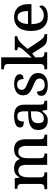

<svg xmlns="http://www.w3.org/2000/svg" viewBox="1162 -1962 810 3174"><g transform="rotate(-90 1567.0 -375.0)"><path d="M26 0V-45H36Q59 -45 76 -50Q93 -55 103 -70.5Q113 -86 113 -116V-425Q113 -454 103.5 -468.5Q94 -483 76.5 -487.5Q59 -492 37 -492H34V-536H206L219 -458H224Q244 -496 267 -515Q290 -534 317 -540.5Q344 -547 376 -547Q409 -547 438 -538Q467 -529 488.5 -510Q510 -491 522 -458H531Q551 -496 575.5 -515Q600 -534 628.5 -540.5Q657 -547 688 -547Q765 -547 808.5 -500.5Q852 -454 852 -352V-117Q852 -86 861 -70.5Q870 -55 887 -50Q904 -45 926 -45H929V0H742V-341Q742 -406 720 -441.5Q698 -477 644 -477Q605 -477 582 -457Q559 -437 549 -403Q539 -369 539 -330V-117Q539 -86 548.5 -70.5Q558 -55 574.5 -50Q591 -45 613 -45H616V0H429V-341Q429 -406 407 -441.5Q385 -477 331 -477Q291 -477 267 -455Q243 -433 233 -396Q223 -359 223 -317V-111Q223 -83 234 -68.5Q245 -54 262.5 -49.5Q280 -45 302 -45H305V0Z M1160 10Q1116 10 1080.5 -7.5Q1045 -25 1025 -60.5Q1005 -96 1005 -151Q1005 -231 1061 -269.5Q1117 -308 1232 -312L1314 -315V-373Q1314 -409 1308.5 -436Q1303 -463 1285 -478.5Q1267 -494 1230 -494Q1195 -494 1176.5 -480Q1158 -466 1151.5 -441.5Q1145 -417 1145 -385Q1097 -385 1072 -399.5Q1047 -414 1047 -449Q1047 -485 1072.5 -506Q1098 -527 1140.5 -537Q1183 -547 1234 -547Q1329 -547 1376.5 -508Q1424 -469 1424 -375V-117Q1424 -89 1430 -73.5Q1436 -58 1450 -51.5Q1464 -45 1486 -45H1489V0H1340L1323 -81H1314Q1293 -54 1273 -33.5Q1253 -13 1227 -1.5Q1201 10 1160 10ZM1192 -55Q1230 -55 1257 -71.5Q1284 -88 1299 -119Q1314 -150 1314 -191V-270L1255 -267Q1203 -265 1173 -250.5Q1143 -236 1130.5 -210Q1118 -184 1118 -146Q1118 -116 1126 -95.5Q1134 -75 1150.5 -65Q1167 -55 1192 -55Z M1745 10Q1689 10 1650 -3Q1611 -16 1590.5 -40.5Q1570 -65 1570 -99Q1570 -128 1582.5 -143Q1595 -158 1611.5 -164Q1628 -170 1641 -170Q1641 -115 1666 -78Q1691 -41 1749 -41Q1802 -41 1829 -65Q1856 -89 1856 -126Q1856 -150 1845.5 -166Q1835 -182 1808.5 -197.5Q1782 -213 1733 -232Q1681 -254 1646.5 -276Q1612 -298 1595 -327Q1578 -356 1578 -400Q1578 -471 1631.5 -508.5Q1685 -546 1773 -546Q1825 -546 1859.5 -533Q1894 -520 1910.5 -499Q1927 -478 1927 -454Q1927 -425 1907 -408Q1887 -391 1847 -391Q1847 -441 1825.5 -469Q1804 -497 1760 -497Q1715 -497 1692 -476.5Q1669 -456 1669 -422Q1669 -398 1681.5 -381Q1694 -364 1722 -349.5Q1750 -335 1797 -317Q1848 -297 1881 -275Q1914 -253 1930.5 -223.5Q1947 -194 1947 -152Q1947 -73 1892.5 -31.5Q1838 10 1745 10Z M2008 0V-45H2017Q2038 -45 2056 -50Q2074 -55 2085 -70Q2096 -85 2096 -115V-649Q2096 -678 2084.5 -692Q2073 -706 2055 -710.5Q2037 -715 2017 -715H2008V-760H2206V-374Q2206 -361 2205.5 -341Q2205 -321 2204 -301Q2203 -281 2202.5 -267.5Q2202 -254 2202 -254L2327 -392Q2346 -413 2356 -427.5Q2366 -442 2370 -452Q2374 -462 2374 -470Q2374 -483 2361.5 -487.5Q2349 -492 2324 -492V-536H2554V-492Q2537 -492 2520 -486Q2503 -480 2486 -468.5Q2469 -457 2451 -440Q2433 -423 2413 -401L2345 -324L2478 -126Q2504 -86 2530 -65.5Q2556 -45 2587 -45H2590V0H2576Q2529 0 2498 -3Q2467 -6 2445.5 -15Q2424 -24 2406 -43Q2388 -62 2367 -95L2270 -247L2206 -199V-111Q2206 -83 2217.5 -68.5Q2229 -54 2247 -49.5Q2265 -45 2285 -45H2290V0Z M2881 10Q2767 10 2704.5 -62Q2642 -134 2642 -264Q2642 -405 2702 -476Q2762 -547 2871 -547Q2971 -547 3028.5 -486.5Q3086 -426 3086 -307V-260H2755Q2757 -153 2793.5 -104.5Q2830 -56 2899 -56Q2951 -56 2987.5 -78Q3024 -100 3042 -129Q3051 -125 3057 -115Q3063 -105 3063 -91Q3063 -69 3043.5 -45.5Q3024 -22 2983.5 -6Q2943 10 2881 10ZM2971 -317Q2971 -396 2948 -443Q2925 -490 2870 -490Q2819 -490 2790 -445.5Q2761 -401 2757 -317Z"/></g></svg>

Font: Noto Serif Armenian Medium
Style: Regular
Weight: 500
Version: Version 2.007